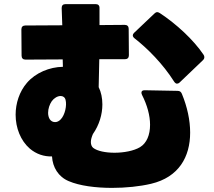

<svg xmlns="http://www.w3.org/2000/svg" viewBox="-20 -836 1040 934"><path d="M104 -546 285 -547 286 -511C221 -510 153 -482 111 -433C74 -390 56 -333 56 -278C56 -214 80 -152 125 -113C157 -86 194 -74 233 -75C236 -22 264 24 314 45C367 68 446 78 525 78C592 78 660 71 715 58C850 26 905 -73 905 -191C905 -251 891 -316 865 -379C861 -389 855 -394 844 -394L684 -397C673 -397 668 -393 668 -385C668 -382 669 -378 671 -374C696 -325 710 -274 710 -229C710 -180 694 -140 661 -120C631 -102 582 -93 537 -93C494 -93 453 -101 433 -117C426 -123 422 -133 422 -145C422 -157 426 -170 432 -184C463 -228 478 -280 478 -328C478 -359 472 -388 460 -412C461 -455 462 -502 463 -548H588C600 -548 607 -555 607 -567L606 -696C606 -708 599 -715 587 -715L464 -714C464 -745 464 -773 464 -798C464 -810 457 -816 445 -816H299C286 -816 280 -809 280 -797C281 -774 282 -745 283 -713L103 -712C91 -712 84 -705 84 -693L85 -565C85 -553 92 -546 104 -546ZM827 -439C831 -433 836 -429 841 -429C845 -429 850 -431 854 -435L967 -543C972 -548 974 -552 974 -558C974 -562 973 -566 970 -570C921 -643 837 -720 758 -772C753 -775 749 -777 745 -777C740 -777 735 -774 731 -770L632 -676C628 -672 626 -668 626 -664C626 -659 629 -654 634 -650C698 -600 772 -526 827 -439ZM222 -256C217 -264 214 -275 214 -287C214 -307 221 -328 232 -344C243 -359 260 -369 275 -369C286 -369 296 -363 299 -350C306 -323 296 -277 276 -256C267 -246 257 -242 248 -242C237 -242 228 -247 222 -256Z"/></svg>

Font: LINE Seed JP_OTF ExtraBold
Style: Regular
Weight: 800
Designer: LY Corporation & Fontrix & Fontworks
Version: Version 1.013